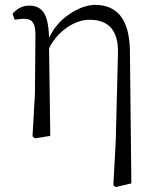

<svg xmlns="http://www.w3.org/2000/svg" viewBox="-20 -545 627 770"><path d="M501 -341.8 506.8 190.4 444.3 205.1 434.6 198.2 444.3 17.6 453.1 -332Q456.1 -465.8 338.9 -465.8Q293.9 -465.8 248.5 -434.6Q203.1 -403.3 176.8 -351.6L181.6 0L120.1 9.8L110.4 2L120.1 -169.9L122.1 -405.3Q122.1 -440.4 111.8 -455.1Q101.6 -469.7 76.2 -469.7Q62.5 -469.7 39.1 -465.8L30.3 -489.3Q57.6 -522.5 97.7 -522.5Q136.7 -522.5 155.8 -493.7Q174.8 -464.8 176.8 -393.6Q205.1 -453.1 259.8 -489.3Q314.5 -525.4 361.3 -525.4Q498 -525.4 501 -341.8Z"/></svg>

Font: Bpmf Zihi Serif Light
Style: Light
Weight: 300
Foundry: But Ko
Version: Version 1.320